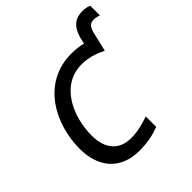

<svg xmlns="http://www.w3.org/2000/svg" viewBox="-227 -1029 1205 1205"><g transform="rotate(-45 375.0 -427.0)"><path d="M325 10C403 10 457 -4 505 -22V-115C453 -96 400 -83 345 -83C239 -83 180 -152 180 -269C180 -437 265 -631 453 -631C515 -631 574 -609 615 -588L645 -716C656 -760 673 -776 703 -776C720 -776 735 -772 750 -767V-852C738 -858 717 -864 692 -864C629 -864 582 -834 561 -741L554 -712C524 -720 491 -724 453 -724C191 -724 68 -479 68 -265C68 -95 162 10 325 10Z"/></g></svg>

Font: Noto Sans Medium
Style: Italic
Weight: 500
Italic angle: -12°
Designer: Monotype Design Team
Foundry: Monotype Imaging Inc.
Version: Version 2.013